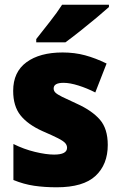

<svg xmlns="http://www.w3.org/2000/svg" viewBox="-20 -786 513 816"><path d="M438 -170Q438 -87 386 -38.5Q334 10 221 10Q169 10 125 3.5Q81 -3 37 -21V-174Q81 -152 128.5 -140.5Q176 -129 210 -129Q265 -129 265 -158Q265 -169 257 -178Q249 -187 226.5 -198.5Q204 -210 160 -229Q98 -257 67 -296Q36 -335 36 -400Q36 -480 92.5 -521.5Q149 -563 246 -563Q297 -563 341.5 -551Q386 -539 433 -516L385 -393Q350 -411 313.5 -422.5Q277 -434 250 -434Q208 -434 208 -410Q208 -400 215.5 -392.5Q223 -385 244 -374.5Q265 -364 307 -345Q371 -316 404.5 -277.5Q438 -239 438 -170ZM443 -756Q423 -738 389.5 -710Q356 -682 320 -653.5Q284 -625 258 -606H134V-620Q159 -652 191 -692.5Q223 -733 244 -766H443Z"/></svg>

Font: Noto Sans Khmer UI SemiCondensed Black
Style: Regular
Weight: 900
Width: 4
Designer: Danh Hong and the Monotype Design Team
Foundry: Monotype Imaging Inc.
Version: Version 2.002; ttfautohint (v1.8.4.7-5d5b)